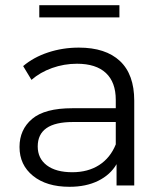

<svg xmlns="http://www.w3.org/2000/svg" viewBox="-20 -713 630 738"><path d="M496 -326V0H428V-82Q404 -41 357.5 -18Q311 5 247 5Q159 5 107 -37Q55 -79 55 -148Q55 -215 103.5 -256Q152 -297 258 -297H425V-329Q425 -397 387 -432.5Q349 -468 276 -468Q226 -468 180 -451.5Q134 -435 101 -406L69 -459Q109 -493 165 -511.5Q221 -530 283 -530Q386 -530 441 -478.5Q496 -427 496 -326ZM425 -158V-244H260Q125 -244 125 -150Q125 -104 160 -77.5Q195 -51 258 -51Q318 -51 361 -78.5Q404 -106 425 -158ZM131 -693H439V-646H131Z"/></svg>

Font: APTA Sans Regular
Style: Regular
Weight: 400
Version: Version 7.200